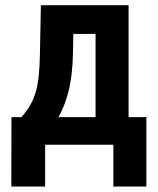

<svg xmlns="http://www.w3.org/2000/svg" viewBox="-20 -548 598 727"><path d="M134.8 -528.3H259.8L256.3 -348.1Q254.9 -264.6 240 -204.6Q225.1 -144.5 200.7 -103.8Q176.3 -63 144.3 -38.1Q112.3 -13.2 76.7 0H48.3L47.9 -103.5L61.5 -104.5Q83 -129.4 96.2 -153.3Q109.4 -177.2 116.7 -204.6Q124 -231.9 127.2 -266.6Q130.4 -301.3 131.3 -348.1ZM167 -528.3H466.8V0H341.8V-419.4H167ZM23.4 -104.5H534.2V158.2H409.2V0H150.9V158.2H22.9Z"/></svg>

Font: Roboto Condensed SemiBold
Style: Regular
Weight: 600
Designer: Christian Robertson
Foundry: Google
Version: Version 3.008; 2023